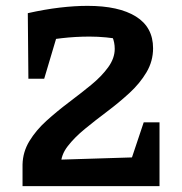

<svg xmlns="http://www.w3.org/2000/svg" viewBox="-20 -636 621 656"><path d="M57 0V-74Q58 -117 80.5 -154Q103 -191 139 -223.5Q175 -256 215.5 -286.5Q256 -317 291.5 -346Q327 -375 349.5 -406Q372 -437 372 -469Q372 -491 364 -510Q356 -529 337 -551L400 -500Q342 -511 286 -511Q238 -511 190.5 -505.5Q143 -500 96 -490L75 -591Q133 -604 184 -610Q235 -616 279 -616Q386 -616 444.5 -579.5Q503 -543 503 -471Q503 -427 480.5 -389Q458 -351 422 -318Q386 -285 346 -255Q306 -225 270 -195.5Q234 -166 211 -136Q188 -106 188 -73V0ZM104 0V-88L490 -100L491 0ZM398 0 471 -218H525V0ZM77 -367 75 -591 198 -592 131 -367Z"/></svg>

Font: Piazzolla 24pt
Style: Bold
Weight: 700
Designer: Juan Pablo del Peral
Foundry: Huerta Tipografica
Version: Version 2.005